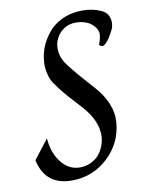

<svg xmlns="http://www.w3.org/2000/svg" viewBox="-90 -879 732 944"><g transform="rotate(-10 276.5 -407.0)"><path d="M106.7 -225.6Q111.3 -153.3 149.2 -104.9Q187.2 -56.4 242.1 -56.4Q293.3 -56.4 332.3 -92.3Q367.7 -130.8 372.8 -185.6Q377.4 -263.1 307.7 -342.1Q240 -414.4 211.8 -450.8Q183.6 -487.2 174.4 -505.1Q166.2 -522.6 161.3 -546.7Q156.4 -570.8 157.9 -596.4Q161.5 -645.1 180 -683.8Q198.5 -722.6 229.2 -754.9Q293.3 -814.4 387.2 -814.4Q438.5 -814.4 480.5 -794.9Q500 -785.6 508.2 -772.8Q516.4 -760 518.7 -746.9Q521 -733.8 519.5 -722.6Q517.9 -711.3 516.4 -705.1Q512.8 -696.4 498.2 -670Q483.6 -643.6 463.1 -627.2Q460 -625.6 454.4 -624.9Q448.7 -624.1 438.5 -633.8Q445.1 -650.3 447.7 -661.5Q450.3 -672.8 451.3 -680.5Q453.3 -711.3 422.6 -736.9Q409.7 -748.7 387.9 -755.1Q366.2 -761.5 345.1 -761.5Q311.3 -761.5 286.4 -745.4Q261.5 -729.2 247.7 -703.3Q233.8 -677.4 234.9 -645.9Q235.9 -614.4 253.3 -583.6Q263.1 -567.7 290.5 -533.8Q317.9 -500 383.6 -427.2Q421 -385.6 440.5 -339Q460 -292.3 456.4 -245.1Q448.7 -142.1 372.8 -70.8Q296.4 0 192.3 0Q60 0 32.3 -129.2Z"/></g></svg>

Font: MM Jasmine
Style: Regular
Weight: 400
Designer: Khon Soe Zaw Thu
Version: Version 1.00 July 11, 2016, initial release